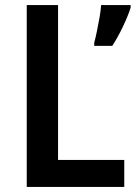

<svg xmlns="http://www.w3.org/2000/svg" viewBox="-20 -734 533 754"><path d="M85 0V-714H208V-106H468V0ZM493 -704Q483 -672 463 -630Q443 -588 421 -554H350V-566Q355 -584 360.5 -611Q366 -638 371 -666Q376 -694 377 -714H493Z"/></svg>

Font: Noto Sans Gurmukhi UI SemiCondensed SemiBold
Style: Regular
Weight: 600
Width: 4
Designer: Jelle Bosma - Monotype Design Team
Foundry: Monotype Imaging Inc.
Version: Version 2.004; ttfautohint (v1.8.4.7-5d5b)